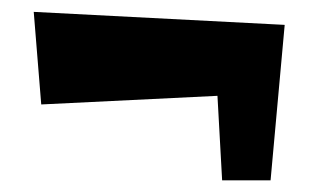

<svg xmlns="http://www.w3.org/2000/svg" viewBox="-20 -440 547 325"><path d="M461.9 -397.9 438 -134.8H356L348.1 -277.8L49.8 -263.2L37.1 -419.9Z"/></svg>

Font: Peralta
Style: Regular
Weight: 400
Designer: Astigmatic (AOETI)
Foundry: Astigmatic (AOETI)
Version: Version 1.000